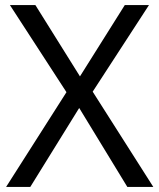

<svg xmlns="http://www.w3.org/2000/svg" viewBox="-20 -734 626 754"><path d="M582 0H480L291 -310L99 0H4L241 -372L19 -714H119L294 -434L470 -714H565L344 -374Z"/></svg>

Font: Noto Sans Armenian
Style: Regular
Weight: 400
Designer: Monotype Design Team
Foundry: Monotype Imaging Inc.
Version: Version 2.007